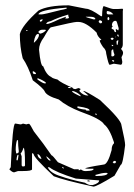

<svg xmlns="http://www.w3.org/2000/svg" viewBox="-20 -692 504 723"><path d="M239.3 -671.9 303.7 -659.2Q320.3 -659.2 360.4 -630.9H364.3Q365.2 -668.9 371.1 -668.9Q400.4 -658.2 406.2 -658.2H425.8L441.4 -659.2L443.4 -656.2L442.4 -650.4V-525.4Q442.4 -514.6 435.5 -507.8Q443.4 -500 443.4 -493.2Q443.4 -486.3 437.5 -476.6L440.4 -460Q440.4 -448.2 434.6 -448.2L409.2 -452.1H408.2L394.5 -448.2H392.6Q388.7 -448.2 379.9 -490.2Q379.9 -503.9 368.2 -514.6Q355.5 -533.2 355.5 -540L361.3 -542V-543Q346.7 -554.7 343.8 -569.3Q303.7 -609.4 275.4 -609.4H268.6Q257.8 -609.4 170.9 -588.9Q163.1 -583 145.5 -551.8Q127 -527.3 127 -504.9Q132.8 -442.4 142.6 -442.4Q155.3 -409.2 172.9 -402.3Q175.8 -397.5 196.3 -392.6Q210 -379.9 253.9 -361.3Q253.9 -357.4 263.7 -356.4L275.4 -360.4Q283.2 -358.4 283.2 -356.4V-355.5L279.3 -351.6V-348.6Q293 -332 312.5 -332V-333L293.9 -348.6V-349.6Q302.7 -349.6 356.4 -315.4Q437.5 -240.2 437.5 -219.7Q451.2 -160.2 451.2 -145.5Q442.4 -71.3 434.6 -71.3L411.1 -30.3Q343.8 10.7 332 10.7Q219.7 -13.7 182.6 -28.3Q106.4 -99.6 106.4 -112.3L102.5 -115.2L100.6 -114.3V-109.4V-54.7Q100.6 -47.9 65.4 -47.9H47.9L33.2 -43Q26.4 -43 15.6 -53.7V-54.7L20.5 -62.5Q27.3 -226.6 37.1 -226.6H39.1L56.6 -223.6Q61.5 -223.6 66.4 -226.6L79.1 -223.6L85.9 -225.6H89.8Q93.8 -223.6 107.4 -197.3Q144.5 -150.4 173.8 -107.4Q177.7 -107.4 198.2 -81.1L258.8 -54.7H276.4V-50.8H278.3L283.2 -53.7H285.2Q293 -47.9 299.8 -47.9H305.7Q332 -48.8 332 -54.7V-56.6H312.5L300.8 -57.6Q301.8 -61.5 370.1 -72.3Q385.7 -72.3 400.4 -127Q400.4 -144.5 409.2 -152.3V-156.2Q392.6 -208 372.1 -223.6Q360.4 -244.1 283.2 -271.5Q232.4 -291 201.2 -317.4Q155.3 -331.1 148.4 -347.7Q142.6 -360.4 103.5 -389.6Q85.9 -443.4 65.4 -472.7Q54.7 -515.6 54.7 -563.5Q62.5 -595.7 125 -652.3Q161.1 -671.9 239.3 -671.9ZM125 -637.7H136.7Q144.5 -637.7 209 -654.3Q232.4 -658.2 232.4 -662.1L228.5 -663.1Q125 -654.3 125 -637.7ZM382.8 -650.4 381.8 -646.5V-643.6Q381.8 -637.7 389.6 -637.7H406.2V-638.7Q396.5 -650.4 382.8 -650.4ZM154.3 -601.6H156.2Q166 -601.6 202.1 -619.1L228.5 -628.9V-627.9L225.6 -622.1H233.4L239.3 -624V-627.9L237.3 -630.9V-636.7H235.4Q196.3 -625 170.9 -612.3Q154.3 -609.4 154.3 -601.6ZM319.3 -628.9H302.7Q302.7 -627 332 -619.1H336.9L338.9 -620.1V-622.1Q335.9 -628.9 319.3 -628.9ZM386.7 -627.9 384.8 -624V-622.1L385.7 -616.2H388.7L391.6 -619.1V-624L388.7 -627.9ZM129.9 -614.3V-613.3Q129.9 -610.4 133.8 -610.4Q138.7 -612.3 140.6 -617.2V-619.1Q131.8 -619.1 129.9 -614.3ZM351.6 -609.4 356.4 -604.5H361.3L364.3 -607.4V-610.4Q364.3 -613.3 356.4 -616.2Q351.6 -614.3 351.6 -609.4ZM401.4 -595.7 404.3 -593.8V-592.8L400.4 -587.9V-585Q400.4 -583 408.2 -580.1Q410.2 -572.3 414.1 -571.3H417V-575.2L416 -578.1V-582H418.9L423.8 -578.1H425.8L426.8 -584V-585.9Q419.9 -613.3 417 -613.3H411.1Q401.4 -609.4 401.4 -595.7ZM124 -571.3 129.9 -565.4H131.8Q143.6 -567.4 153.3 -578.1L150.4 -580.1H139.6Q128.9 -580.1 124 -571.3ZM81.1 -579.1 78.1 -576.2V-575.2H83V-579.1ZM107.4 -533.2V-532.2H109.4Q127 -548.8 127 -561.5L124 -564.5Q112.3 -564.5 107.4 -533.2ZM425.8 -561.5H420.9V-559.6Q423.8 -553.7 426.8 -553.7V-557.6ZM416 -554.7 413.1 -551.8H416ZM400.4 -549.8 396.5 -546.9V-545.9L400.4 -542H404.3L408.2 -545.9V-546.9L404.3 -549.8ZM422.9 -540 418.9 -537.1V-530.3L419.9 -523.4H422.9L425.8 -540ZM402.3 -523.4H400.4V-521.5L402.3 -518.6H406.2V-521.5ZM399.4 -497.1V-481.4L401.4 -479.5H402.3Q410.2 -479.5 411.1 -486.3Q406.2 -498 406.2 -505.9H404.3Q399.4 -503.9 399.4 -497.1ZM404.3 -465.8 401.4 -462.9 406.2 -460H409.2L410.2 -462.9L406.2 -465.8ZM103.5 -423.8V-417L107.4 -413.1H115.2V-417Q108.4 -423.8 103.5 -423.8ZM122.1 -397.5H121.1V-392.6Q141.6 -377.9 148.4 -377.9H152.3V-381.8Q138.7 -391.6 122.1 -397.5ZM244.1 -364.3H235.4Q236.3 -360.4 243.2 -360.4H247.1V-361.3ZM253.9 -349.6 251 -347.7Q254.9 -341.8 283.2 -329.1V-333Q269.5 -345.7 253.9 -349.6ZM276.4 -291H271.5V-286.1Q284.2 -280.3 302.7 -279.3Q302.7 -275.4 309.6 -275.4H317.4V-276.4Q317.4 -285.2 276.4 -291ZM341.8 -264.6H338.9V-261.7L341.8 -258.8H343.8V-261.7ZM47.9 -164.1H43.9Q39.1 -149.4 39.1 -127L41 -114.3H42Q50.8 -114.3 50.8 -122.1Q47.9 -144.5 47.9 -164.1ZM68.4 -135.7Q63.5 -119.1 57.6 -114.3L61.5 -103.5V-78.1V-72.3Q61.5 -65.4 65.4 -65.4H71.3L74.2 -68.4V-72.3Q74.2 -135.7 68.4 -135.7ZM122.1 -111.3H121.1V-109.4Q125 -93.8 135.7 -93.8V-95.7Q128.9 -111.3 122.1 -111.3ZM42 -89.8 43.9 -87.9H44.9Q47.9 -87.9 49.8 -107.4L47.9 -109.4Q43.9 -109.4 42 -89.8ZM156.2 -102.5H154.3V-101.6Q162.1 -86.9 169.9 -86.9V-89.8Q162.1 -98.6 156.2 -102.5ZM409.2 -85.9 404.3 -81.1 408.2 -77.1H413.1L417 -81.1V-83L414.1 -85.9ZM213.9 -63.5V-62.5Q215.8 -57.6 220.7 -57.6Q218.8 -63.5 213.9 -63.5ZM167 -61.5 160.2 -62.5V-61.5Q169.9 -40 209 -28.3Q241.2 -16.6 299.8 -3.9Q311.5 3.9 320.3 4.9H329.1Q353.5 -2 353.5 -12.7L265.6 -19.5Q188.5 -43.9 167 -61.5ZM338.9 -33.2V-31.2L341.8 -29.3H346.7Q381.8 -29.3 385.7 -39.1L381.8 -41H376Q365.2 -41 338.9 -33.2ZM309.6 -8.8V-12.7H311.5Q318.4 -12.7 318.4 -8.8H315.4Z"/></svg>

Font: Love Ya Like A Sister
Style: Regular
Weight: 400
Designer: Kimberly Geswein
Foundry: Kimberly Geswein
Version: Version 1.002 2007